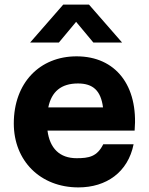

<svg xmlns="http://www.w3.org/2000/svg" viewBox="-20 -800 648 835"><path d="M321 15C442.5 15 536.5 -51 561 -172.5H429C402 -118.5 366.5 -112 313 -112C239.5 -112 196.5 -155 186.5 -232H565.5C582 -428 483 -555 313 -555C153 -555 40 -440 40 -263C40 -101 155 15 321 15ZM111 -615H236L311 -705L386 -615H511L367 -780H255ZM190 -333C204 -401.5 246 -437 319 -437C384.5 -437 418.5 -406 428 -333Z"/></svg>

Font: Eudonet ExtraBold
Style: Regular
Weight: 800
Designer: Mikhail Sharanda
Foundry: Mikhail Sharanda
Version: Version 4.503;Glyphs 3.1.2 (3151)